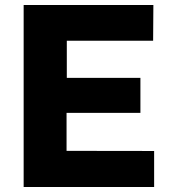

<svg xmlns="http://www.w3.org/2000/svg" viewBox="-20 -743 681 763"><path d="M74 0V-723H589.5L588.5 -581H245.5V-433.5H538V-294.5H244.5V-143.5L592.5 -143V0Z"/></svg>

Font: Public Sans Thin ExtraBold
Style: Regular
Weight: 800
Version: Version 1.007